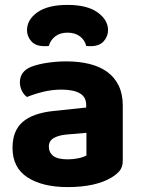

<svg xmlns="http://www.w3.org/2000/svg" viewBox="-20 -746 575 782"><path d="M256 -97Q278 -97 299.5 -101.5Q321 -106 332 -113V-205L250 -198Q218 -195 198.5 -183.5Q179 -172 179 -149Q179 -125 197 -111Q215 -97 256 -97ZM250 -496Q302 -496 344.5 -485.5Q387 -475 417 -453Q447 -431 463.5 -397Q480 -363 480 -317V-91Q480 -65 466.5 -49.5Q453 -34 434 -23Q403 -4 358 6Q313 16 256 16Q153 16 92 -23.5Q31 -63 31 -144Q31 -213 72 -249Q113 -285 198 -294L331 -308V-319Q331 -351 305 -366Q279 -381 230 -381Q192 -381 155.5 -372Q119 -363 90 -351Q78 -359 69.5 -375.5Q61 -392 61 -411Q61 -455 107 -474Q136 -485 174.5 -490.5Q213 -496 250 -496ZM255 -613Q224 -613 204.5 -597.5Q185 -582 179 -559Q174 -558 170 -558Q166 -558 161 -558Q125 -558 107.5 -578Q90 -598 90 -623Q90 -666 132.5 -696Q175 -726 255 -726Q335 -726 377.5 -695.5Q420 -665 420 -623Q420 -598 402.5 -578Q385 -558 349 -558Q344 -558 340 -558Q336 -558 331 -559Q326 -582 306 -597.5Q286 -613 255 -613Z"/></svg>

Font: Baloo Bhaina 2
Style: Bold
Weight: 700
Designer: Yesha Goshar, Manish Minz, Shuchita Grover and Ek Type
Foundry: Ek Type
Version: Version 1.640;hotconv 1.0.111;makeotfexe 2.5.65597; ttfautoh